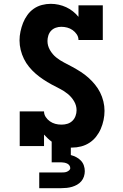

<svg xmlns="http://www.w3.org/2000/svg" viewBox="-20 -763 640 1003"><path d="M185 220V138H300Q307 138 314.5 137.5Q322 137 328.5 134.5Q335 132 341 127Q347 122 347 115Q347 107 342 100.5Q337 94 330 91Q323 88 315.5 86.5Q308 85 300 85H250V-23Q239 -31 229 -40.5Q219 -50 210 -60V0H83V-181H210Q210 -165 219 -151.5Q228 -138 241 -129Q254 -120 269 -116Q284 -112 300 -112H303Q318 -112 332.5 -116.5Q347 -121 358 -131.5Q369 -142 374.5 -157Q380 -172 380 -187Q380 -212 367 -234Q354 -256 334.5 -272Q315 -288 293 -299Q271 -310 249 -322Q227 -334 206 -348Q185 -362 166.5 -378Q148 -394 132 -413.5Q116 -433 105 -455.5Q94 -478 88 -502.5Q82 -527 82 -552Q82 -575 87 -598.5Q92 -622 100.5 -643.5Q109 -665 123 -684.5Q137 -704 156.5 -717.5Q176 -731 199 -737Q222 -743 245 -743Q266 -743 286.5 -738.5Q307 -734 325.5 -725.5Q344 -717 360.5 -704Q377 -691 390 -675V-735H517V-554H390Q390 -570 381 -583.5Q372 -597 359 -606Q346 -615 331 -619Q316 -623 300 -623Q285 -623 271 -618Q257 -613 247 -602.5Q237 -592 232.5 -577.5Q228 -563 228 -549Q228 -524 241 -501.5Q254 -479 273 -463.5Q292 -448 314.5 -436.5Q337 -425 359 -413Q381 -401 402 -387.5Q423 -374 441.5 -357.5Q460 -341 476 -321.5Q492 -302 503 -280Q514 -258 520 -233.5Q526 -209 526 -184Q526 -160 521 -136Q516 -112 506.5 -90Q497 -68 482 -49Q467 -30 447 -17Q427 -4 403.5 2Q380 8 356 8H350V47Q365 51 378.5 58Q392 65 402.5 76Q413 87 418 101.5Q423 116 423 131Q423 145 418.5 159Q414 173 404.5 184Q395 195 382.5 202Q370 209 356.5 213Q343 217 328.5 218.5Q314 220 300 220Z"/></svg>

Font: Iosevka Etoile Heavy
Style: Regular
Weight: 900
Designer: Belleve Invis
Foundry: Belleve Invis
Version: Version 22.1.2; ttfautohint (v1.8.4)